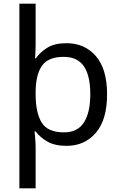

<svg xmlns="http://www.w3.org/2000/svg" viewBox="-20 -780 655 1040"><path d="M560 -269Q560 -132 499.5 -61Q439 10 340 10Q277 10 237 -13Q197 -36 173 -68H167Q168 -61 169.5 -45Q171 -29 172 -12Q173 5 173 16V240H85V-760H173V-536Q173 -522 172 -499.5Q171 -477 170 -464H174Q198 -498 237 -522Q276 -546 340 -546Q439 -546 499.5 -476Q560 -406 560 -269ZM469 -270Q469 -371 434 -421.5Q399 -472 325 -472Q243 -472 209 -426Q175 -380 173 -288V-269Q173 -170 205.5 -116.5Q238 -63 326 -63Q400 -63 434.5 -116.5Q469 -170 469 -270Z"/></svg>

Font: Noto Znamenny Musical Notation
Style: Regular
Weight: 400
Version: Version 1.003; ttfautohint (v1.8.4.7-5d5b)